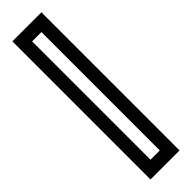

<svg xmlns="http://www.w3.org/2000/svg" viewBox="-247 -668 687 687"><g transform="rotate(-45 96.0 -324.5)"><path d="M170 0V-649V-674H145H48H23V-649V0V25H48H145H170V0ZM120 -25H73V-624H120V-25Z"/></g></svg>

Font: Gamestation DisplayOutline
Style: Regular
Weight: 400
Designer: Jonas Hecksher
Foundry: Jonas Hecksher, Playtypeª, e-types AS
Version: Version 1.003